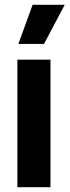

<svg xmlns="http://www.w3.org/2000/svg" viewBox="-20 -775 288 795"><path d="M52 0V-528H189V0ZM162 -593H56L115 -755H248Z"/></svg>

Font: Bricolage Grotesque 10pt Condensed Bricolage Grotesque 10pt Condensed Regular
Style: Bold
Weight: 700
Width: 3
Designer: Mathieu Triay
Foundry: Atelier Triay
Version: Version 1.000; ttfautohint (v1.8.4.7-5d5b);gftools[0.9.32]